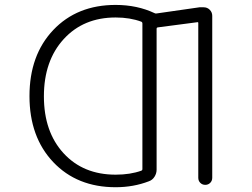

<svg xmlns="http://www.w3.org/2000/svg" viewBox="-20 -784 1040 792"><path d="M457 -63.5Q517.6 -63.5 563.5 -80.1Q567.4 -82 567.4 -85.9V-687.5Q567.4 -692.4 563.5 -694.3Q516.6 -711.9 457 -711.9Q324.2 -711.9 242.7 -622.6Q161.1 -533.2 161.1 -386.7Q161.1 -240.2 242.2 -151.9Q323.2 -63.5 457 -63.5ZM802.7 -753.9H820.3Q835 -753.9 845.2 -743.7Q855.5 -733.4 855.5 -718.8V-50.8Q855.5 -38.1 847.2 -29.8Q838.9 -21.5 826.7 -21.5Q814.5 -21.5 806.2 -29.8Q797.9 -38.1 797.9 -50.8V-689.5Q797.9 -693.4 793.9 -692.4L629.9 -670.9Q626 -669.9 626 -666V-84Q626 -68.4 617.2 -54.7Q608.4 -41 593.8 -36.1Q530.3 -11.7 457 -11.7Q297.9 -11.7 199.7 -115.2Q101.6 -218.8 101.6 -387.7Q101.6 -556.6 199.7 -660.2Q297.9 -763.7 457 -763.7Q545.9 -763.7 618.2 -729.5Q622.1 -727.5 626 -728.5Z"/></svg>

Font: Rounded-L Mgen+ 1m light
Style: Regular
Weight: 200
Designer: [Source Han Sans]
Ryoko NISHIZUKA  (kana & ideographs); Paul D. Hunt (Latin, Greek & Cyrillic); Wenlong ZHANG  (bopomofo
Version: Version 1.059.20150602